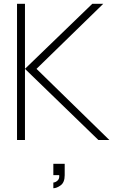

<svg xmlns="http://www.w3.org/2000/svg" viewBox="-20 -740 598 1015"><path d="M262 255V225Q267 225 275 221.2Q283 217.5 288.8 209Q294.5 200.5 293 186H262V126H322V186Q322 224 301 239.5Q280 255 262 255ZM70 0V-720H112V-376L468 -720H526L173 -376L558 0H500L112 -376V0Z"/></svg>

Font: Manrope ExtraLight ExtraLight
Style: Regular
Weight: 250
Version: Version 4.501